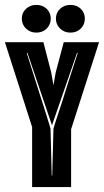

<svg xmlns="http://www.w3.org/2000/svg" viewBox="-35 -763 424 783"><path d="M96 0V-245L-15 -591H142L174 -467L183 -415L192 -467L225 -591H369L255 -236V0ZM176 -47H178L183 -238Q183 -240 189 -258.5Q195 -277 203.5 -303Q212 -329 220.5 -354.5Q229 -380 233 -395Q244 -429 256 -466.5Q268 -504 282 -547H279L177 -252L77 -547H74L122 -395Q127 -380 135 -354.5Q143 -329 151.5 -302.5Q160 -276 165.5 -257.5Q171 -239 171 -238ZM252 -630Q227 -630 210 -646.5Q193 -663 193 -687Q193 -711 210 -727Q227 -743 252 -743Q278 -743 294.5 -727Q311 -711 311 -687Q311 -663 294.5 -646.5Q278 -630 252 -630ZM113 -630Q88 -630 71 -646.5Q54 -663 54 -687Q54 -711 71 -727Q88 -743 113 -743Q139 -743 155.5 -727Q172 -711 172 -687Q172 -663 155.5 -646.5Q139 -630 113 -630Z"/></svg>

Font: Alumni Sans Inline One
Style: Regular
Weight: 400
Designer: Robert E. Leuschke
Foundry: Robert E. Leuschke
Version: Version 1.100; ttfautohint (v1.8.3)